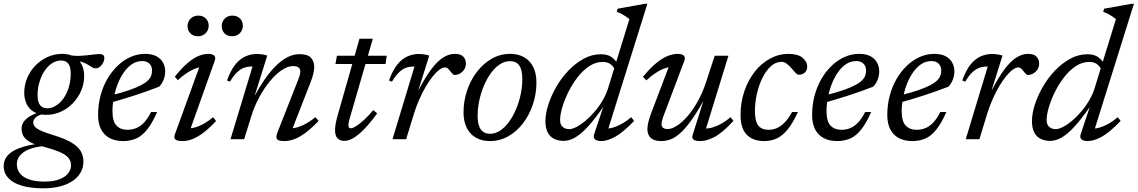

<svg xmlns="http://www.w3.org/2000/svg" viewBox="-74 -735 6009 1014"><path d="M432.5 -374Q423 -374 415.2 -378.2Q407.5 -382.5 398.2 -388.5Q389 -394.5 376 -400.8Q363 -407 343.8 -411.5Q324.5 -416 296.5 -417.5L286 -443.5Q325.5 -438.5 356 -440.5Q386.5 -442.5 410.5 -446Q434.5 -449.5 454 -449.5Q465.5 -449.5 471.2 -444.2Q477 -439 477 -428.5Q477 -417.5 472.8 -408Q468.5 -398.5 462 -390.8Q455.5 -383 447.8 -378.5Q440 -374 432.5 -374ZM176 -163Q195 -163 212.8 -172Q230.5 -181 246.5 -197.5Q262.5 -214 274.2 -236.8Q286 -259.5 292.8 -287.2Q299.5 -315 299.5 -347Q299.5 -383 286.5 -399.2Q273.5 -415.5 248.5 -415.5Q229.5 -415.5 211.5 -406.8Q193.5 -398 177.8 -381.2Q162 -364.5 150.2 -341.8Q138.5 -319 131.5 -291.2Q124.5 -263.5 124.5 -231.5Q124.5 -196 137.8 -179.5Q151 -163 176 -163ZM254 -450.5Q292.5 -450.5 318.2 -435.5Q344 -420.5 357.2 -394.2Q370.5 -368 370.5 -333Q370.5 -292.5 354.5 -255.5Q338.5 -218.5 310.8 -189.8Q283 -161 247 -144.8Q211 -128.5 170 -128.5Q131.5 -128.5 105.8 -143.5Q80 -158.5 67 -185Q54 -211.5 54 -245.5Q54 -286.5 69.8 -323.5Q85.5 -360.5 113.2 -389Q141 -417.5 177.2 -434Q213.5 -450.5 254 -450.5ZM156.5 259.5Q106 259.5 66.8 251.8Q27.5 244 0.5 228.8Q-26.5 213.5 -40.5 191.8Q-54.5 170 -54.5 142Q-54.5 110 -34.2 86.8Q-14 63.5 26.5 47.8Q67 32 129 24L165.5 16.5L182.5 35Q142 36.5 111 43.8Q80 51 58.5 63.8Q37 76.5 26 93.8Q15 111 15 132Q15 160 31 180.5Q47 201 79.5 212.5Q112 224 160 224Q208.5 224 239.5 212Q270.5 200 285.8 180.5Q301 161 301 139Q301 119.5 291.5 104.5Q282 89.5 262 78Q242 66.5 210.8 56.2Q179.5 46 137 34.5Q96.5 24.5 75.5 9.8Q54.5 -5 47.2 -21.5Q40 -38 40 -54.5Q40 -77 53.2 -94.5Q66.5 -112 91.5 -125.2Q116.5 -138.5 150.5 -147L170.5 -135.5Q135.5 -131 118.5 -118Q101.5 -105 101.5 -88.5Q101.5 -80 105.5 -72.5Q109.5 -65 120 -57.2Q130.5 -49.5 151 -41Q171.5 -32.5 204.5 -22.5Q267.5 -3.5 302.8 17.5Q338 38.5 352.2 63Q366.5 87.5 366.5 118.5Q366.5 149.5 352.2 175.2Q338 201 310.8 219.8Q283.5 238.5 244.8 249Q206 259.5 156.5 259.5Z M677 -412.5Q647 -412.5 622.5 -395.8Q598 -379 578.8 -351Q559.5 -323 546.5 -288.2Q533.5 -253.5 526.8 -217.2Q520 -181 520 -148.5Q520 -94 541.2 -71.8Q562.5 -49.5 599 -49.5Q623 -49.5 644.5 -58Q666 -66.5 685.8 -86.8Q705.5 -107 724 -143.5H756Q730 -84.5 703.2 -51Q676.5 -17.5 645.8 -3.8Q615 10 576 10Q535 10 505.5 -5.5Q476 -21 460 -51.5Q444 -82 444 -127.5Q444 -181.5 457 -230.2Q470 -279 493.5 -319Q517 -359 548 -388.5Q579 -418 615.8 -434.2Q652.5 -450.5 691.5 -450.5Q729.5 -450.5 753 -437.5Q776.5 -424.5 787.5 -403.2Q798.5 -382 798.5 -357Q798.5 -335 789.5 -312.8Q780.5 -290.5 766 -277Q734.5 -265 702.8 -253.5Q671 -242 639.2 -231.8Q607.5 -221.5 576 -212Q544.5 -202.5 513 -193.5L515 -232Q569 -245.5 606.8 -258.5Q644.5 -271.5 668.5 -283.8Q692.5 -296 705.8 -308.8Q719 -321.5 724 -334.5Q729 -347.5 729 -361.5Q729 -377 723 -388.2Q717 -399.5 705.5 -406Q694 -412.5 677 -412.5Z M850 -26.5 984 -395.5 999.5 -381Q982.5 -381.5 960.2 -373.8Q938 -366 913.8 -350.2Q889.5 -334.5 865.5 -311.5L849 -330Q888 -378.5 919.5 -404.5Q951 -430.5 977.2 -440.5Q1003.5 -450.5 1025.5 -450.5Q1047.5 -450.5 1057 -441.5Q1066.5 -432.5 1060 -414L925.5 -36.5L915.5 -57.5Q933 -56 955.5 -62Q978 -68 1002.8 -81.8Q1027.5 -95.5 1051.5 -116L1067 -96Q1029 -55 997.5 -32Q966 -9 940 0.5Q914 10 891 10Q862 10 852.2 1.5Q842.5 -7 850 -26.5ZM971 -543.5Q946.5 -543.5 931.5 -558.8Q916.5 -574 916.5 -597Q916.5 -612 923.5 -624.8Q930.5 -637.5 943.5 -645Q956.5 -652.5 973.5 -652.5Q998.5 -652.5 1013.2 -637.2Q1028 -622 1028 -599.5Q1028 -584 1021 -571.5Q1014 -559 1001.2 -551.2Q988.5 -543.5 971 -543.5ZM1151 -543.5Q1126.5 -543.5 1111.8 -558.8Q1097 -574 1097 -597Q1097 -612 1104 -624.8Q1111 -637.5 1123.8 -645Q1136.5 -652.5 1154 -652.5Q1178.5 -652.5 1193.5 -637.2Q1208.5 -622 1208.5 -599.5Q1208.5 -584 1201.5 -571.5Q1194.5 -559 1181.8 -551.2Q1169 -543.5 1151 -543.5Z M1140.5 -303.5 1125 -310Q1144.5 -364.5 1169.2 -394.8Q1194 -425 1223 -437.5Q1252 -450 1283 -450Q1292.5 -450 1301.5 -449Q1310.5 -448 1319.5 -446.2Q1328.5 -444.5 1337.5 -441.5L1271.5 -231H1272Q1297.5 -277.5 1325 -317.2Q1352.5 -357 1382.2 -386.5Q1412 -416 1443.2 -432.5Q1474.5 -449 1507.5 -449Q1551 -449 1568.2 -430Q1585.5 -411 1585.5 -381Q1585.5 -364.5 1580.2 -343.5Q1575 -322.5 1564.5 -296L1463 -36.5L1462 -57.5Q1479.5 -57 1500.8 -63.8Q1522 -70.5 1545.5 -84Q1569 -97.5 1592 -116L1608.5 -96.5Q1570 -56 1537.8 -32.5Q1505.5 -9 1479 0.5Q1452.5 10 1429 10Q1396.5 10 1388.8 -0.2Q1381 -10.5 1393 -40L1500.5 -313Q1506 -326.5 1509 -337.5Q1512 -348.5 1512 -357Q1512 -370.5 1503 -378.2Q1494 -386 1472.5 -386Q1446 -386 1414.5 -365Q1383 -344 1352 -306.8Q1321 -269.5 1294.8 -220.8Q1268.5 -172 1252 -117.5L1215.5 0H1143.5L1259.5 -383.5Q1257.5 -383.5 1256 -383.5Q1254.5 -383.5 1252.5 -383.5Q1232 -383.5 1213.5 -376.5Q1195 -369.5 1177 -352.2Q1159 -335 1140.5 -303.5Z M1697.5 -397 1705.5 -440.5H1968.5L1962 -397ZM1774 -113.5Q1771.5 -104.5 1769.8 -97.2Q1768 -90 1767 -84.2Q1766 -78.5 1766 -74.5Q1766 -65.5 1769.2 -61.5Q1772.5 -57.5 1778.5 -57.5Q1789 -57.5 1807.2 -69Q1825.5 -80.5 1848.8 -101.8Q1872 -123 1897 -153.5L1918 -136.5Q1894 -103 1870.8 -76.2Q1847.5 -49.5 1825.5 -30.2Q1803.5 -11 1783.2 -1Q1763 9 1744.5 9Q1722 9 1708.8 -4Q1695.5 -17 1695.5 -48Q1695.5 -61.5 1698.5 -80Q1701.5 -98.5 1708.5 -123L1824.5 -530.5H1895Z M2115 -383.5Q2113 -383.5 2111.5 -383.5Q2110 -383.5 2108 -383.5Q2087.5 -383.5 2069 -376.5Q2050.5 -369.5 2032.5 -352.2Q2014.5 -335 1996 -303.5L1980.5 -310Q2000 -364.5 2024.8 -394.8Q2049.5 -425 2078.5 -437.5Q2107.5 -450 2138.5 -450Q2148 -450 2157 -449Q2166 -448 2175.2 -446.2Q2184.5 -444.5 2193 -441.5L2136 -260H2137Q2172 -327 2203.5 -369Q2235 -411 2265.8 -430.8Q2296.5 -450.5 2328 -450.5Q2358.5 -450.5 2372.5 -436Q2386.5 -421.5 2386.5 -399.5Q2386.5 -381.5 2377.5 -367.8Q2368.5 -354 2354.8 -346.5Q2341 -339 2326.5 -339Q2323 -339 2317.8 -343.5Q2312.5 -348 2305 -357.5Q2298 -367.5 2291 -373.2Q2284 -379 2277 -379Q2263.5 -379 2246.5 -366.5Q2229.5 -354 2211.2 -331.5Q2193 -309 2175 -278.2Q2157 -247.5 2140.8 -211Q2124.5 -174.5 2112 -134L2071 0H1999Z M2620 -450.5Q2664 -450.5 2695 -432.2Q2726 -414 2742.5 -380.5Q2759 -347 2759 -299.5Q2759 -239 2740.2 -183.2Q2721.5 -127.5 2688.2 -84Q2655 -40.5 2610.2 -15.2Q2565.5 10 2513 10Q2470 10 2438.8 -8.2Q2407.5 -26.5 2390.8 -60.2Q2374 -94 2374 -141Q2374 -201.5 2392.8 -257Q2411.5 -312.5 2445 -356Q2478.5 -399.5 2523.2 -425Q2568 -450.5 2620 -450.5ZM2514.5 -28.5Q2542.5 -28.5 2567.8 -45.5Q2593 -62.5 2614.2 -91.5Q2635.5 -120.5 2651.2 -157.8Q2667 -195 2675.8 -236.2Q2684.5 -277.5 2684.5 -317.5Q2684.5 -365.5 2668.5 -388.8Q2652.5 -412 2619 -412Q2591 -412 2565.5 -395Q2540 -378 2518.8 -349Q2497.5 -320 2481.8 -282.8Q2466 -245.5 2457.2 -204.2Q2448.5 -163 2448.5 -122.5Q2448.5 -75.5 2464.8 -52Q2481 -28.5 2514.5 -28.5Z M3172 -368.5Q3165 -385.5 3149 -396.8Q3133 -408 3109.5 -408Q3071.5 -408 3037.5 -385.2Q3003.5 -362.5 2975.5 -326Q2947.5 -289.5 2927 -247.8Q2906.5 -206 2895.2 -167.2Q2884 -128.5 2884 -101.5Q2884 -77 2897.5 -65Q2911 -53 2932 -53Q2948 -53 2970.5 -64.5Q2993 -76 3017.5 -96.5Q3042 -117 3065.8 -144.5Q3089.5 -172 3108.8 -204.8Q3128 -237.5 3138.5 -272.5L3250 -634Q3241 -641.5 3231 -648.2Q3221 -655 3209.2 -661.2Q3197.5 -667.5 3183 -672.5L3187.5 -689L3332 -715H3345L3132.5 -36L3121.5 -57Q3139 -54.5 3161.8 -60.8Q3184.5 -67 3209.8 -81Q3235 -95 3259.5 -116L3275 -96.5Q3217 -36 3175.5 -13Q3134 10 3101 10Q3077.5 10 3067.8 0.2Q3058 -9.5 3064 -26.5L3120 -194.5H3129Q3088 -134 3055.5 -94.5Q3023 -55 2996.2 -32.5Q2969.5 -10 2946.8 -0.5Q2924 9 2903 9Q2874 9 2852.2 -1.8Q2830.5 -12.5 2818.5 -35.8Q2806.5 -59 2806.5 -95Q2806.5 -135 2821.8 -182.2Q2837 -229.5 2864 -276.5Q2891 -323.5 2928 -362.2Q2965 -401 3008.5 -424.8Q3052 -448.5 3099.5 -448.5Q3132.5 -448.5 3153.2 -435.2Q3174 -422 3189 -396.5Z M3584 -22 3640.5 -201Q3602.5 -134 3571.5 -92Q3540.5 -50 3514.2 -28Q3488 -6 3464.8 2Q3441.5 10 3418 10Q3380 10 3362.5 -7Q3345 -24 3345 -52.5Q3345 -69 3350.5 -91.8Q3356 -114.5 3368.5 -146.5L3466 -403.5L3479 -381.5Q3461 -382.5 3437.8 -374.5Q3414.5 -366.5 3389.5 -350.2Q3364.5 -334 3339.5 -310.5L3321.5 -329.5Q3361 -377 3393.2 -403Q3425.5 -429 3453 -439.8Q3480.5 -450.5 3504.5 -450.5Q3527.5 -450.5 3537.2 -441.2Q3547 -432 3540 -413.5L3428.5 -118Q3424.5 -106.5 3422 -96.8Q3419.5 -87 3419.5 -79.5Q3419.5 -67 3427.8 -60.2Q3436 -53.5 3453 -53.5Q3473.5 -53.5 3500.8 -70.8Q3528 -88 3556.8 -121Q3585.5 -154 3611.5 -200.8Q3637.5 -247.5 3656.5 -306L3700.5 -440.5H3773L3649.5 -39.5L3646.5 -57Q3664 -55 3686.8 -61.2Q3709.5 -67.5 3734.5 -81.2Q3759.5 -95 3784.5 -116L3799.5 -96.5Q3742.5 -34.5 3700.5 -12.2Q3658.5 10 3626 10Q3598 10 3588.5 2.2Q3579 -5.5 3584 -22Z M4053.5 -408.5Q4023 -408.5 3997.2 -385.2Q3971.5 -362 3952.8 -324.2Q3934 -286.5 3923.5 -240.5Q3913 -194.5 3913 -148.5Q3913 -94 3931 -71.8Q3949 -49.5 3984.5 -49.5Q4007 -49.5 4028 -58.2Q4049 -67 4069.5 -87.5Q4090 -108 4109 -143.5H4140Q4114 -86.5 4087 -52.8Q4060 -19 4029.8 -4.5Q3999.5 10 3962 10Q3902 10 3869.5 -23.8Q3837 -57.5 3837 -127.5Q3837 -194.5 3857 -253Q3877 -311.5 3911.8 -356Q3946.5 -400.5 3992.8 -425.5Q4039 -450.5 4091 -450.5Q4139.5 -450.5 4164.2 -430.2Q4189 -410 4189 -383.5Q4189 -362.5 4176 -351.5Q4163 -340.5 4145 -340Q4137 -340 4127.5 -350.2Q4118 -360.5 4106 -374.5Q4094 -388.5 4081 -398.5Q4068 -408.5 4053.5 -408.5Z M4448 -412.5Q4418 -412.5 4393.5 -395.8Q4369 -379 4349.8 -351Q4330.5 -323 4317.5 -288.2Q4304.5 -253.5 4297.8 -217.2Q4291 -181 4291 -148.5Q4291 -94 4312.2 -71.8Q4333.5 -49.5 4370 -49.5Q4394 -49.5 4415.5 -58Q4437 -66.5 4456.8 -86.8Q4476.5 -107 4495 -143.5H4527Q4501 -84.5 4474.2 -51Q4447.5 -17.5 4416.8 -3.8Q4386 10 4347 10Q4306 10 4276.5 -5.5Q4247 -21 4231 -51.5Q4215 -82 4215 -127.5Q4215 -181.5 4228 -230.2Q4241 -279 4264.5 -319Q4288 -359 4319 -388.5Q4350 -418 4386.8 -434.2Q4423.5 -450.5 4462.5 -450.5Q4500.5 -450.5 4524 -437.5Q4547.5 -424.5 4558.5 -403.2Q4569.5 -382 4569.5 -357Q4569.5 -335 4560.5 -312.8Q4551.5 -290.5 4537 -277Q4505.5 -265 4473.8 -253.5Q4442 -242 4410.2 -231.8Q4378.5 -221.5 4347 -212Q4315.5 -202.5 4284 -193.5L4286 -232Q4340 -245.5 4377.8 -258.5Q4415.5 -271.5 4439.5 -283.8Q4463.5 -296 4476.8 -308.8Q4490 -321.5 4495 -334.5Q4500 -347.5 4500 -361.5Q4500 -377 4494 -388.2Q4488 -399.5 4476.5 -406Q4465 -412.5 4448 -412.5Z M4845 -412.5Q4815 -412.5 4790.5 -395.8Q4766 -379 4746.8 -351Q4727.5 -323 4714.5 -288.2Q4701.5 -253.5 4694.8 -217.2Q4688 -181 4688 -148.5Q4688 -94 4709.2 -71.8Q4730.5 -49.5 4767 -49.5Q4791 -49.5 4812.5 -58Q4834 -66.5 4853.8 -86.8Q4873.5 -107 4892 -143.5H4924Q4898 -84.5 4871.2 -51Q4844.5 -17.5 4813.8 -3.8Q4783 10 4744 10Q4703 10 4673.5 -5.5Q4644 -21 4628 -51.5Q4612 -82 4612 -127.5Q4612 -181.5 4625 -230.2Q4638 -279 4661.5 -319Q4685 -359 4716 -388.5Q4747 -418 4783.8 -434.2Q4820.5 -450.5 4859.5 -450.5Q4897.5 -450.5 4921 -437.5Q4944.5 -424.5 4955.5 -403.2Q4966.5 -382 4966.5 -357Q4966.5 -335 4957.5 -312.8Q4948.5 -290.5 4934 -277Q4902.5 -265 4870.8 -253.5Q4839 -242 4807.2 -231.8Q4775.5 -221.5 4744 -212Q4712.5 -202.5 4681 -193.5L4683 -232Q4737 -245.5 4774.8 -258.5Q4812.5 -271.5 4836.5 -283.8Q4860.5 -296 4873.8 -308.8Q4887 -321.5 4892 -334.5Q4897 -347.5 4897 -361.5Q4897 -377 4891 -388.2Q4885 -399.5 4873.5 -406Q4862 -412.5 4845 -412.5Z M5142.5 -383.5Q5140.5 -383.5 5139 -383.5Q5137.5 -383.5 5135.5 -383.5Q5115 -383.5 5096.5 -376.5Q5078 -369.5 5060 -352.2Q5042 -335 5023.5 -303.5L5008 -310Q5027.5 -364.5 5052.2 -394.8Q5077 -425 5106 -437.5Q5135 -450 5166 -450Q5175.5 -450 5184.5 -449Q5193.5 -448 5202.8 -446.2Q5212 -444.5 5220.5 -441.5L5163.5 -260H5164.5Q5199.5 -327 5231 -369Q5262.5 -411 5293.2 -430.8Q5324 -450.5 5355.5 -450.5Q5386 -450.5 5400 -436Q5414 -421.5 5414 -399.5Q5414 -381.5 5405 -367.8Q5396 -354 5382.2 -346.5Q5368.5 -339 5354 -339Q5350.5 -339 5345.2 -343.5Q5340 -348 5332.5 -357.5Q5325.5 -367.5 5318.5 -373.2Q5311.5 -379 5304.5 -379Q5291 -379 5274 -366.5Q5257 -354 5238.8 -331.5Q5220.5 -309 5202.5 -278.2Q5184.5 -247.5 5168.2 -211Q5152 -174.5 5139.5 -134L5098.5 0H5026.5Z M5741.5 -368.5Q5734.5 -385.5 5718.5 -396.8Q5702.5 -408 5679 -408Q5641 -408 5607 -385.2Q5573 -362.5 5545 -326Q5517 -289.5 5496.5 -247.8Q5476 -206 5464.8 -167.2Q5453.5 -128.5 5453.5 -101.5Q5453.5 -77 5467 -65Q5480.5 -53 5501.5 -53Q5517.5 -53 5540 -64.5Q5562.5 -76 5587 -96.5Q5611.5 -117 5635.2 -144.5Q5659 -172 5678.2 -204.8Q5697.5 -237.5 5708 -272.5L5819.5 -634Q5810.5 -641.5 5800.5 -648.2Q5790.5 -655 5778.8 -661.2Q5767 -667.5 5752.5 -672.5L5757 -689L5901.5 -715H5914.5L5702 -36L5691 -57Q5708.5 -54.5 5731.2 -60.8Q5754 -67 5779.2 -81Q5804.5 -95 5829 -116L5844.5 -96.5Q5786.5 -36 5745 -13Q5703.5 10 5670.5 10Q5647 10 5637.2 0.2Q5627.5 -9.5 5633.5 -26.5L5689.5 -194.5H5698.5Q5657.5 -134 5625 -94.5Q5592.5 -55 5565.8 -32.5Q5539 -10 5516.2 -0.5Q5493.5 9 5472.5 9Q5443.5 9 5421.8 -1.8Q5400 -12.5 5388 -35.8Q5376 -59 5376 -95Q5376 -135 5391.2 -182.2Q5406.5 -229.5 5433.5 -276.5Q5460.5 -323.5 5497.5 -362.2Q5534.5 -401 5578 -424.8Q5621.5 -448.5 5669 -448.5Q5702 -448.5 5722.8 -435.2Q5743.5 -422 5758.5 -396.5Z"/></svg>

Font: Newsreader 16pt 16pt
Style: Italic
Weight: 400
Italic angle: -17°
Version: Version 1.003